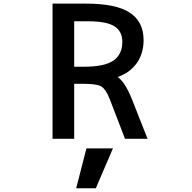

<svg xmlns="http://www.w3.org/2000/svg" viewBox="-20 -751 1040 1040"><path d="M381.8 -296.9V1H264.6V-731.4H446.3Q609.4 -731.4 683.6 -682.1Q757.8 -632.8 757.8 -534.2Q757.8 -459 718.8 -406.2Q680.7 -355.5 617.2 -334Q656.2 -307.6 693.4 -216.8L779.3 1H657.2L574.2 -214.8Q553.7 -266.6 530.3 -281.7Q506.8 -296.9 436.5 -296.9ZM392.6 268.6 448.2 52.7H591.8L499 268.6ZM457 -635.7H381.8V-389.6H436.5Q545.9 -389.6 594.2 -422.9Q642.6 -456.1 642.6 -524.4Q642.6 -581.1 600.1 -608.4Q557.6 -635.7 457 -635.7Z"/></svg>

Font: GenEi Gothic M SemiBold
Style: Regular
Weight: 500
Designer: o_tamon (Modified); [Source Han Sans]
Ryoko NISHIZUKA  (kana & ideographs); Paul D. Hunt (Latin, Greek & Cyrillic); Wenl
Version: Version 1.1a;Original Version 1.004